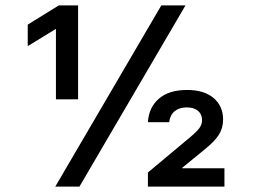

<svg xmlns="http://www.w3.org/2000/svg" viewBox="-20 -695 984 715"><path d="M188.3 -325V-587.5L85 -524.2H83.3V-603.3L199.2 -675H270.8V-325ZM530.8 0V-52.5L689.2 -185Q714.2 -205.8 723.3 -219.2Q732.5 -232.5 732.5 -247.5Q732.5 -269.2 717.5 -282.1Q702.5 -295 675 -295Q647.5 -295 630.4 -280.8Q613.3 -266.7 610 -240H530.8Q534.2 -295 571.7 -327.5Q609.2 -360 676.7 -360Q740 -360 775.4 -330Q810.8 -300 810.8 -250Q810.8 -218.3 795.4 -193.8Q780 -169.2 745 -140.8L658.3 -70V-68.3H815.8V0ZM185.8 0 580.8 -675H670.8L275.8 0Z"/></svg>

Font: Funnel Display Medium
Style: Regular
Weight: 500
Designer: NORD ID, Kristian Moeller
Foundry: Dicotype
Version: Version 1.000